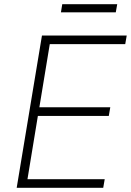

<svg xmlns="http://www.w3.org/2000/svg" viewBox="-20 -897 628 917"><path d="M59.7 0 180.4 -727.3H585.2L578.1 -686.1H217.7L168 -384.6H506.7L499.6 -343.4H160.9L111.2 -41.2H480.1L473 0ZM539.8 -876.8 533 -838.1H271L277.3 -876.8Z"/></svg>

Font: Inter Extra Light  BETA
Style: Italic
Weight: 200
Italic angle: 9.39999°
Designer: Rasmus Andersson
Foundry: rsms
Version: Version 3.011;git-f93a4a705